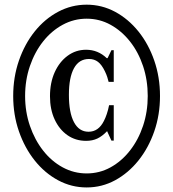

<svg xmlns="http://www.w3.org/2000/svg" viewBox="-20 -792 741 822"><path d="M351 10.5Q286 10.5 228.8 -20.2Q171.5 -51 128.5 -105Q85.5 -159 61 -229.8Q36.5 -300.5 36.5 -381Q36.5 -461.5 61 -532.5Q85.5 -603.5 128.5 -657.2Q171.5 -711 228.8 -741.5Q286 -772 351 -772Q416 -772 472.8 -741.5Q529.5 -711 572.8 -657.2Q616 -603.5 640.5 -532.5Q665 -461.5 665 -381Q665 -300.5 640.5 -229.8Q616 -159 572.8 -105Q529.5 -51 472.8 -20.2Q416 10.5 351 10.5ZM351 -49.5Q406 -49.5 453.2 -75.5Q500.5 -101.5 536.5 -147.5Q572.5 -193.5 592.5 -253.5Q612.5 -313.5 612.5 -381Q612.5 -449 592.5 -509Q572.5 -569 536.5 -614.5Q500.5 -660 453.2 -686Q406 -712 351 -712Q296.5 -712 248.5 -686Q200.5 -660 164.5 -614.5Q128.5 -569 108 -509Q87.5 -449 87.5 -381Q87.5 -313.5 108 -253.5Q128.5 -193.5 164.5 -147.5Q200.5 -101.5 248.5 -75.5Q296.5 -49.5 351 -49.5ZM348.5 -189Q303.5 -189 268.8 -213.2Q234 -237.5 214 -280.5Q194 -323.5 194 -380Q194 -438 214.2 -482.8Q234.5 -527.5 269.5 -553.2Q304.5 -579 348.5 -579Q399.5 -579 437 -543H440.5L457 -577H467V-441.5H445Q442.5 -452 439.2 -462.2Q436 -472.5 429 -487Q415.5 -515 399.5 -527.2Q383.5 -539.5 361 -539.5Q318.5 -539.5 296.8 -500Q275 -460.5 275 -386Q275 -309.5 296.8 -268.8Q318.5 -228 359 -228Q402 -228 425 -274.5Q431.5 -287 437.2 -304Q443 -321 447 -341.5H467V-190H457L438.5 -230.5Q418 -209 397 -199Q376 -189 348.5 -189Z"/></svg>

Font: Libre Caslon Condensed
Style: Bold
Weight: 700
Designer: Pablo Impallari, Rodrigo Fuenzalida, Katja Schimmel, Ertekin Erdin
Foundry: Pablo Impallari, Rodrigo Fuenzalida
Version: Version 2.000; ttfautohint (v1.8.4.7-5d5b);gftools[0.9.33]